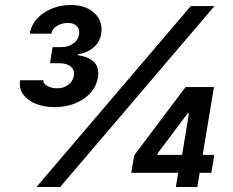

<svg xmlns="http://www.w3.org/2000/svg" viewBox="-20 -752 938 772"><path d="M198.2 -321.3Q159.7 -321.3 126.5 -333.7Q93.3 -346.2 74.5 -370.6Q55.7 -395 61 -429.2H154.3Q152.8 -416.5 169.7 -406.7Q186.5 -397 210.9 -397Q235.4 -397 253.9 -410.6Q272.5 -424.3 276.9 -446.8Q281.2 -470.2 264.6 -484.1Q248 -498 217.3 -498H181.2L191.4 -562.5H228Q253.4 -562.5 273.9 -576.7Q294.4 -590.8 297.9 -613.3Q301.3 -634.3 288.8 -647Q276.4 -659.7 253.4 -659.7Q228.5 -659.7 209.2 -647.9Q189.9 -636.2 186.5 -616.7H99.6Q105.5 -651.4 129.4 -677.2Q153.3 -703.1 188.5 -717.5Q223.6 -731.9 263.7 -731.9Q326.2 -731.9 360.6 -698.5Q395 -665 386.7 -615.2Q381.8 -583 356 -561Q330.1 -539.1 293.5 -533.7L293 -529.8Q339.8 -523.4 360.1 -500.5Q380.4 -477.5 373.5 -439Q364.3 -386.7 315.4 -354Q266.6 -321.3 198.2 -321.3ZM126.5 0 747.1 -727.5H842.3L221.7 0ZM507.8 -57.1 519.5 -127.4 726.1 -401.9H792.5L774.9 -295.9H734.4L613.3 -134.8L612.8 -129.4H841.8L829.6 -57.1ZM687 0 699.7 -78.6 709 -109.9 757.3 -401.9H840.3L773.4 0Z"/></svg>

Font: Inter SemiBold
Style: Italic
Weight: 600
Italic angle: -9.3988°
Designer: Rasmus Andersson
Foundry: rsms
Version: Version 4.001;git-66647c0bb